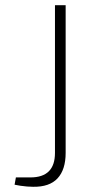

<svg xmlns="http://www.w3.org/2000/svg" viewBox="-20 -710 368 737"><path d="M232 -690V-123Q232 -59 201 -25.5Q170 8 107 7Q97 7 84 6Q71 5 58 3Q45 1 36 -1L41 -29H97Q191 -29 191 -123V-690Z"/></svg>

Font: Exo 2 ExtraLight
Style: Regular
Weight: 250
Designer: Natanael Gama
Foundry: Natanael Gama
Version: Version 2.010